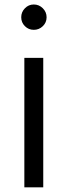

<svg xmlns="http://www.w3.org/2000/svg" viewBox="-20 -798 297 843"><path d="M89.4 -683.1Q73.2 -699.2 73.2 -722.2Q73.2 -745.1 89.4 -761.7Q105.5 -778.3 128.4 -778.3Q151.4 -778.3 168 -761.7Q184.6 -745.1 184.6 -722.2Q184.6 -699.2 168 -683.1Q151.4 -667 128.4 -667Q105.5 -667 89.4 -683.1ZM86.9 24.4V-543.9H169.9V24.4Z"/></svg>

Font: GenEi M Gothic v2 Regular
Style: Regular
Weight: 400
Version: Version 2.0